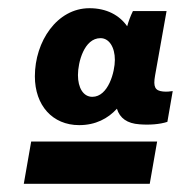

<svg xmlns="http://www.w3.org/2000/svg" viewBox="-20 -727 441 468"><path d="M38 -279H345L363 -382H56ZM320 -424C344 -422 370 -424 388 -430L401 -505C394 -504 387 -503 377 -504C358 -506 353 -515 358 -543L386 -700H304C298 -688 293 -674 290 -663C271 -690 240 -707 198 -707C119 -707 65 -626 65 -541C65 -470 108 -422 173 -422C213 -422 243 -438 265 -462C272 -439 290 -426 320 -424ZM225 -634C246 -634 260 -612 260 -581C260 -552 244 -491 205 -491C183 -491 170 -513 170 -544C170 -575 185 -634 225 -634Z"/></svg>

Font: Fixel Text 20240404 Black
Style: Italic
Weight: 900
Width: 4
Italic angle: -10°
Designer: AlfaBravo + MacPaw
Foundry: Kyrylo Tkachov, Marchela Mozhyna, Serhii Makarenko, Maria Weinstein, Zakhar Kryvoshyya
Version: Version 1.211;Glyphs 3.2 (3225)